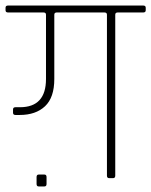

<svg xmlns="http://www.w3.org/2000/svg" viewBox="-30 -643 546 693"><path d="M138 21Q138 30 130 30H110Q102 30 102 21V-4Q102 -13 110 -13H130Q138 -13 138 -4ZM-1 -623H487Q496 -623 496 -615V-606Q496 -598 487 -598H395Q386 -598 386 -590V-9Q386 0 378 0H364Q356 0 356 -9V-590Q356 -598 347 -598H175Q166 -598 166 -590V-358Q166 -291 132.5 -259.5Q99 -228 41 -228H26Q17 -228 17 -236V-248Q17 -256 26 -256H42Q136 -256 136 -358V-590Q136 -598 127 -598H-1Q-10 -598 -10 -606V-615Q-10 -623 -1 -623Z"/></svg>

Font: Rajdhani Light
Style: Regular
Weight: 300
Designer: Satya Rajpurohit, Jyotish Sonowal
Foundry: Indian Type Foundry
Version: Version 1.201;PS 1.0;hotconv 1.0.78;makeotf.lib2.5.61930; tt